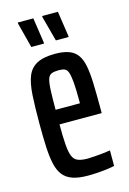

<svg xmlns="http://www.w3.org/2000/svg" viewBox="-109 -738 536 800"><g transform="rotate(-15 159.5 -338.0)"><path d="M168 8Q129 8 103 -1Q77 -10 62 -29Q47 -48 40 -79Q33 -110 31 -153Q29 -196 29 -254Q29 -325 32 -375.5Q35 -426 47.5 -457Q60 -488 88.5 -503Q117 -518 167 -518Q202 -518 225.5 -509.5Q249 -501 262.5 -482.5Q276 -464 282 -433.5Q288 -403 289.5 -359Q291 -315 291 -255V-229H109Q109 -175 111.5 -142Q114 -109 121 -91.5Q128 -74 143.5 -67.5Q159 -61 186 -61Q198 -61 217 -62.5Q236 -64 254.5 -66Q273 -68 284 -70V-3Q271 0 252 2.5Q233 5 211 6.5Q189 8 168 8ZM214 -272V-305Q214 -354 211.5 -383Q209 -412 204 -426Q199 -440 189.5 -444Q180 -448 164 -448Q145 -448 133.5 -443.5Q122 -439 117 -424Q112 -409 110.5 -377.5Q109 -346 109 -292H234ZM240 -571H185L156 -679V-684H224L240 -576ZM134 -571H79L51 -679V-684H118L134 -576Z"/></g></svg>

Font: Saira UltraCondensed SemiBold
Style: Regular
Weight: 600
Width: 1
Designer: Hector Gatti with collaboration of the Omnibus-Type team
Foundry: Omnibus-Type
Version: Version 1.101